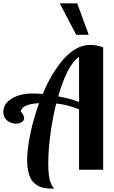

<svg xmlns="http://www.w3.org/2000/svg" viewBox="-63 -1020 686 1154"><path d="M557.1 0H412.1V-362.8Q339.8 -392.1 274.9 -397.9Q252.4 -308.1 239.7 -211.9Q227.1 -115.7 227.1 -39.1Q227.1 0.5 230.2 28.8Q233.4 57.1 240 74Q246.6 90.8 251 97.9Q255.4 105 263.2 113.8Q244.6 113.8 232.9 113.3Q221.2 112.8 202.1 109.4Q183.1 106 170.7 99.6Q158.2 93.3 143.6 80.8Q128.9 68.4 120.4 50.8Q111.8 33.2 106 5.9Q100.1 -21.5 100.1 -56.2Q100.1 -122.6 119.1 -215.3Q138.2 -308.1 171.9 -399.9Q121.1 -397 93.3 -384.8Q65.4 -372.6 61 -347.2Q65.9 -347.2 74 -334.2Q82 -321.3 82 -310.1Q82 -295.4 68.1 -286.1Q54.2 -276.9 33.2 -276.9Q2 -276.9 -20.5 -296.1Q-43 -315.4 -43 -348.1Q-43 -396 6.6 -427Q56.2 -458 134.8 -458Q159.2 -458 193.8 -455.1Q219.7 -517.1 250.2 -568.6Q280.8 -620.1 316.4 -661.6Q352.1 -703.1 393.6 -726.6Q435.1 -750 477.1 -750Q518.1 -750 557.1 -735.8ZM412.1 -407.2V-678.2Q375.5 -654.3 343.5 -591.3Q311.5 -528.3 287.1 -440.9Q356.9 -427.7 412.1 -407.2ZM395 -811 295.9 -1000H400.9L470.2 -811Z"/></svg>

Font: Lobster Two
Style: Bold
Weight: 700
Designer: Pablo Impallari
Foundry: Pablo Impallari. www.impallari.com
Version: Version 1.006